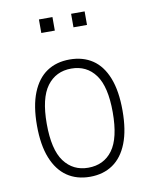

<svg xmlns="http://www.w3.org/2000/svg" viewBox="-80 -744 640 811"><g transform="rotate(-10 240.5 -338.0)"><path d="M241 8Q184 8 143 -20Q102 -48 79.5 -104Q57 -160 57 -244Q57 -328 79.5 -384Q102 -440 143 -467.5Q184 -495 241 -495Q298 -495 339 -467.5Q380 -440 402 -384Q424 -328 424 -244Q424 -160 402 -104Q380 -48 339 -20Q298 8 241 8ZM240 -31Q307 -31 344.5 -82Q382 -133 382 -244Q382 -354 344.5 -405Q307 -456 241 -456Q175 -456 137 -405Q99 -354 99 -244Q99 -133 137 -82Q175 -31 240 -31ZM281 -626V-684H339V-626ZM143 -626V-684H201V-626Z"/></g></svg>

Font: Nunito Sans 10pt Condensed ExtraLight
Style: Regular
Weight: 250
Width: 3
Designer: Vernon Adams
Foundry: Vernon Adams
Version: Version 3.101;gftools[0.9.27]